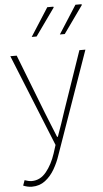

<svg xmlns="http://www.w3.org/2000/svg" viewBox="-62 -758 548 1019"><g transform="rotate(-5 212.0 -249.0)"><path d="M66 222Q54 222 41.5 219Q29 216 20 212L30 184Q38 187 48.5 189.5Q59 192 68 192Q113 192 145 153Q177 114 196 56L210 12L12 -478H46L168 -164Q180 -134 194.5 -98Q209 -62 222 -30H226Q238 -62 250 -98Q262 -134 272 -164L380 -478H412L220 68Q208 105 187.5 140.5Q167 176 137 199Q107 222 66 222ZM134 -570 230 -720H262L264 -716L160 -570ZM284 -570 380 -720H412L414 -716L310 -570Z"/></g></svg>

Font: SourceSans3VF
Style: Regular
Weight: 200
Designer: Paul D. Hunt
Foundry: Adobe
Version: Version 3.052;hotconv 1.1.0;makeotfexe 2.6.0